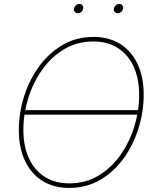

<svg xmlns="http://www.w3.org/2000/svg" viewBox="-20 -920 773 950"><path d="M671.4 -375 667.5 -352.5H94.2L98.1 -375ZM322.3 9.8Q244.6 9.8 189 -25.6Q133.3 -61 103.3 -125.2Q73.2 -189.5 73.2 -275.4Q73.2 -359.9 98.9 -441.9Q124.5 -523.9 172.9 -590.6Q221.2 -657.2 289.3 -697.3Q357.4 -737.3 442.9 -737.3Q520 -737.3 575.7 -701.9Q631.3 -666.5 661.1 -602.5Q690.9 -538.6 690.9 -452.1Q690.9 -368.2 665.5 -285.9Q640.1 -203.6 592.3 -137Q544.4 -70.3 476.3 -30.3Q408.2 9.8 322.3 9.8ZM323.2 -12.7Q403.3 -12.7 467 -50.8Q530.8 -88.9 575.7 -152.6Q620.6 -216.3 644.5 -293.7Q668.5 -371.1 668.5 -450.2Q668.5 -530.8 641.4 -590.1Q614.3 -649.4 563.5 -682.1Q512.7 -714.8 442.4 -714.8Q361.8 -714.8 297.9 -676.8Q233.9 -638.7 188.7 -575Q143.6 -511.2 119.6 -433.6Q95.7 -356 95.7 -276.9Q95.7 -197.3 122.8 -137.7Q149.9 -78.1 200.9 -45.4Q252 -12.7 323.2 -12.7ZM562.5 -854.5Q552.7 -854.5 547.1 -861.3Q541.5 -868.2 543.5 -877.4Q544.9 -886.7 552.7 -893.6Q560.5 -900.4 570.3 -900.4Q579.6 -900.4 585 -893.8Q590.3 -887.2 588.9 -877.4Q587.4 -868.2 579.6 -861.3Q571.8 -854.5 562.5 -854.5ZM365.2 -854.5Q355.5 -854.5 349.9 -861.3Q344.2 -868.2 346.2 -877.4Q347.7 -886.7 355.5 -893.6Q363.3 -900.4 373 -900.4Q382.3 -900.4 387.7 -893.8Q393.1 -887.2 391.6 -877.4Q390.1 -868.2 382.3 -861.3Q374.5 -854.5 365.2 -854.5Z"/></svg>

Font: Inter 18pt Thin
Style: Italic
Weight: 250
Italic angle: -9.3988°
Version: Version 4.001;git-66647c0bb